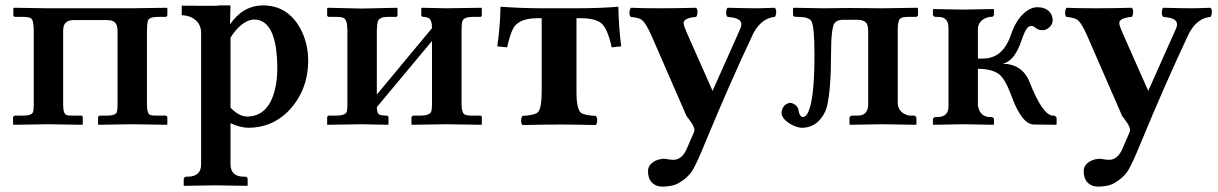

<svg xmlns="http://www.w3.org/2000/svg" viewBox="-20 -465 4550 717"><path d="M106 -353Q106 -391.1 93.8 -397.9Q84.5 -401.9 64.9 -401.9H35.2Q30.8 -403.8 29.8 -407.2V-434.1L32.2 -436L160.2 -434.1H252H377.9H472.2L604 -436L605 -434.1V-408.2Q603 -402.8 600.1 -401.9H568.8Q537.1 -401.9 532.2 -387.2Q529.3 -377 528.8 -354V-74.2Q528.8 -42 540 -36.1Q548.3 -32.7 568.8 -33.2H600.1Q604.5 -31.2 605 -26.9V-1L604 1L472.2 -1L348.1 1L346.2 -1V-27.8Q348.1 -32.2 352.1 -33.2H377.9Q411.1 -33.2 416 -45.9Q418.9 -54.2 418.9 -74.2V-351.1Q418.9 -387.2 388.2 -389.6Q383.3 -390.1 377.9 -390.1H256.8Q221.2 -390.1 216.8 -362.3Q215.8 -356.4 215.8 -351.1V-74.2Q215.8 -42 227.1 -36.1Q235.4 -32.7 255.9 -33.2H283.2Q289.1 -33.2 289.1 -26.9V-1L287.1 1L159.2 -1L30.8 1L28.8 -1V-27.8Q30.8 -32.2 35.2 -33.2H64.9Q98.1 -33.2 103 -45.9Q106 -54.2 106 -74.2Z M840.8 -324.2V-63Q871.6 -30.8 901.9 -29.8Q983.9 -29.8 1007.8 -135.3Q1015.6 -169.9 1015.6 -210Q1014.6 -391.1 929.7 -392.1Q896.5 -392.1 860.4 -351.6Q849.1 -338.4 840.8 -324.2ZM731 150.9V-341.8Q731 -381.8 695.3 -399.9Q678.7 -407.7 658.7 -408.2V-443.8Q683.6 -443.8 725.6 -443.4Q790 -442.4 800.8 -444.8H840.8L838.9 -374Q887.2 -444.3 961.9 -444.8Q1054.2 -444.8 1101.6 -358.4Q1130.9 -304.2 1130.9 -236.8Q1129.9 -123.5 1053.7 -46.9Q993.7 11.7 907.7 12.2Q876.5 11.7 840.8 -4.9V150.9Q842.8 193.8 888.7 194.8H897Q903.8 196.8 904.8 203.1V227.1L903.8 229Q902.8 229 783.7 227.1L668 229L666 227.1V203.1Q668 196.3 673.8 194.8H682.6Q730 193.4 731 150.9Z M1330.6 -433.1 1462.4 -436 1464.4 -434.1V-408.2Q1464.4 -402.3 1458.5 -401.9H1428.2Q1396 -401.9 1390.6 -383.8Q1387.7 -373 1387.2 -350.1V-111.8L1593.3 -359.9Q1593.3 -391.6 1579.1 -398.4Q1570.8 -401.9 1559.6 -401.9Q1554.2 -403.8 1553.2 -407.2V-434.1L1555.7 -436Q1556.6 -436 1646.5 -434.1L1778.3 -436L1779.3 -434.1V-408.2Q1779.3 -402.3 1773.4 -401.9H1743.7Q1712.4 -401.9 1706.5 -385.7Q1703.6 -375.5 1703.6 -350.1V-77.1Q1703.6 -43.5 1715.8 -37.1Q1724.6 -33.2 1743.7 -33.2H1773.4Q1779.3 -33.2 1779.3 -26.9V-1L1778.3 1Q1777.3 1 1646.5 -1L1516.6 1V-1V-27.8Q1518.6 -32.2 1522.5 -33.2H1552.2Q1585 -34.2 1590.3 -48.3Q1593.3 -57.6 1593.3 -77.1V-312L1387.2 -64.9Q1387.2 -40.5 1398.9 -36.1Q1407.7 -33.2 1424.3 -33.2Q1430.2 -33.2 1430.7 -26.9V-1L1429.2 1Q1428.2 1 1330.6 -1L1202.6 1L1201.7 -1V-27.8Q1203.1 -31.7 1206.5 -33.2H1237.3Q1269 -34.2 1274.4 -46.4Q1277.3 -55.2 1277.3 -75.2V-349.1Q1277.3 -390.1 1264.2 -397.5Q1254.9 -401.9 1237.3 -401.9H1207.5Q1202.1 -403.8 1201.7 -407.2V-434.1L1204.6 -436Z M2002.9 -122.1V-397H1987.8Q1921.9 -397 1899.4 -363.8Q1885.3 -341.8 1874 -288.1L1836.9 -292Q1847.7 -362.8 1849.1 -439.9Q1929.2 -434.1 2004.9 -434.1H2130.9Q2218.8 -434.1 2289.1 -439.9Q2290.5 -366.2 2299.8 -292Q2298.8 -292 2264.2 -288.1Q2249 -359.4 2224.6 -378.9Q2200.7 -397 2149.9 -397H2132.8V-122.1Q2132.8 -57.1 2149.9 -43.5Q2163.1 -34.2 2205.1 -32.2Q2213.4 -23.9 2208.5 -4.4Q2207 0 2205.1 2Q2118.7 0 2073.2 0Q2014.6 0 1931.2 2Q1922.9 -6.3 1927.7 -25.4Q1929.2 -29.8 1931.2 -32.2Q1979 -34.7 1989.7 -46.9Q2002.9 -63.5 2002.9 -122.1Z M2567.9 168Q2551.3 197.3 2514.2 218.8Q2510.3 220.7 2507.8 222.2Q2486.3 231.9 2450.7 231.9Q2427.2 231 2411.6 213.9Q2399.9 198.7 2399.9 173.8Q2399.9 148.9 2428.7 134.8Q2443.4 128.4 2459.5 127.9Q2465.8 127.9 2474.6 129.9Q2485.8 131.8 2494.6 131.8Q2524.4 131.8 2542 96.2Q2544.9 89.8 2547.9 83L2571.8 27.8Q2578.1 13.2 2554.7 -17.1Q2546.9 -27.8 2543.5 -32.2L2414.6 -328.1Q2391.1 -382.3 2374 -392.6Q2361.3 -399.4 2335.4 -401.9Q2327.1 -410.2 2332.5 -429.7Q2334 -434.1 2335.4 -436Q2375.5 -434.1 2446.8 -434.1Q2505.9 -434.1 2579.6 -436Q2587.9 -427.7 2583 -408.7Q2581.5 -404.3 2579.6 -401.9Q2532.7 -397.9 2532.7 -378.4Q2533.2 -368.2 2546.9 -337.9L2639.6 -128.9Q2640.6 -126.5 2641.1 -125Q2641.6 -126.5 2641.6 -127L2744.6 -357.9Q2759.8 -392.1 2716.3 -399.4Q2708 -400.9 2696.8 -401.9Q2688.5 -410.2 2693.4 -429.7Q2694.8 -434.1 2696.8 -436Q2771 -434.1 2802.7 -434.1Q2825.2 -434.1 2873.5 -436Q2881.8 -427.7 2877 -408.7Q2875.5 -404.3 2873.5 -401.9Q2827.6 -397.9 2797.9 -348.6Q2794.9 -343.3 2792.5 -338.9Q2705.1 -153.8 2610.8 74.2Q2586.4 134.8 2567.9 168Z M2978.5 -27.8Q2966.3 -29.3 2962.4 -50.8Q2960.9 -69.3 2940.9 -78.6Q2934.6 -81.1 2929.2 -81.1Q2901.9 -74.7 2898.4 -44.9Q2898.4 -21 2934.1 -0.5Q2955.6 11.2 2974.1 12.2Q3025.9 12.2 3054.7 -35.6Q3063 -49.3 3067.4 -64Q3083.5 -128.9 3083.5 -266.1Q3083.5 -360.4 3096.7 -378.9Q3106.4 -390.6 3125.5 -391.1H3181.2Q3214.8 -391.1 3220.2 -368.2Q3222.2 -358.4 3222.2 -341.8V-77.1Q3222.2 -39.6 3193.8 -34.2Q3187 -33.2 3179.2 -33.2H3160.2Q3152.8 -31.2 3152.3 -23.9V-1L3154.3 1Q3155.3 1 3275.4 -1L3400.4 1L3402.3 -1V-23.9Q3400.9 -31.7 3394.5 -33.2H3375.5Q3335.9 -42.5 3332.5 -77.1V-355Q3332.5 -391.1 3344.2 -397.5Q3353.5 -401.9 3372.1 -401.9H3401.4Q3407.7 -403.8 3408.2 -409.2V-434.1L3406.2 -436Q3405.3 -436 3277.3 -434.1L3151.4 -435.1Q3150.4 -435.1 3056.2 -434.1L2944.3 -436L2941.4 -434.1V-411.1Q2941.4 -402.8 2950.7 -402.3Q2954.6 -402.3 2962.4 -401.9Q3000.5 -401.9 3010.3 -385.7Q3021.5 -364.7 3021.5 -258.8Q3021.5 -120.6 3004.4 -63Q2994.1 -28.8 2978.5 -27.8Z M3522 -71.8V-359.9Q3522 -394.5 3497.1 -400.4Q3488.8 -401.9 3479 -401.9H3472.2Q3465.3 -403.8 3463.9 -410.2V-429.2L3465.8 -431.2Q3466.8 -431.2 3576.2 -429.2L3689.9 -431.2L3691.9 -429.2V-410.2Q3690.4 -403.3 3684.1 -401.9H3674.8Q3635.3 -392.6 3631.8 -359.9V-246.1H3648.9Q3715.8 -246.1 3746.1 -312.5Q3751.5 -324.2 3755.9 -336.9Q3777.8 -401.4 3819.8 -427.7Q3836.9 -438 3853 -438Q3896 -438 3908.2 -405.8Q3910.6 -397.9 3911.1 -391.1Q3911.1 -368.7 3888.7 -356Q3880.9 -352.1 3874 -352.1Q3856.4 -352.5 3847.2 -360.8Q3840.8 -367.7 3830.1 -368.2Q3813.5 -368.2 3797.9 -323.2Q3796.9 -319.8 3795.9 -317.9Q3770 -236.3 3724.1 -227.1Q3799.3 -225.6 3825.2 -157.2Q3872.1 -39.1 3909.2 -33.2H3916Q3924.8 -31.2 3925.8 -23.9V-1L3923.8 1L3840.8 0Q3796.4 -1 3758.8 -102.5Q3757.3 -106.9 3754.9 -112.8Q3733.4 -170.4 3710 -188.5Q3682.6 -208 3631.8 -208V-71.8Q3638.2 -30.3 3674.8 -27.8H3684.1Q3690.9 -25.9 3691.9 -20V-1L3689.9 1Q3689 1 3576.2 -1L3465.8 1L3463.9 -1V-20Q3465.8 -26.9 3472.2 -27.8H3479Q3517.1 -27.8 3521.5 -59.1Q3522 -65.4 3522 -71.8Z M4194.8 168Q4178.2 197.3 4141.1 218.8Q4137.2 220.7 4134.8 222.2Q4113.3 231.9 4077.6 231.9Q4054.2 231 4038.6 213.9Q4026.9 198.7 4026.9 173.8Q4026.9 148.9 4055.7 134.8Q4070.3 128.4 4086.4 127.9Q4092.8 127.9 4101.6 129.9Q4112.8 131.8 4121.6 131.8Q4151.4 131.8 4168.9 96.2Q4171.9 89.8 4174.8 83L4198.7 27.8Q4205.1 13.2 4181.6 -17.1Q4173.8 -27.8 4170.4 -32.2L4041.5 -328.1Q4018.1 -382.3 4001 -392.6Q3988.3 -399.4 3962.4 -401.9Q3954.1 -410.2 3959.5 -429.7Q3960.9 -434.1 3962.4 -436Q4002.4 -434.1 4073.7 -434.1Q4132.8 -434.1 4206.5 -436Q4214.8 -427.7 4210 -408.7Q4208.5 -404.3 4206.5 -401.9Q4159.7 -397.9 4159.7 -378.4Q4160.2 -368.2 4173.8 -337.9L4266.6 -128.9Q4267.6 -126.5 4268.1 -125Q4268.6 -126.5 4268.6 -127L4371.6 -357.9Q4386.7 -392.1 4343.3 -399.4Q4335 -400.9 4323.7 -401.9Q4315.4 -410.2 4320.3 -429.7Q4321.8 -434.1 4323.7 -436Q4397.9 -434.1 4429.7 -434.1Q4452.1 -434.1 4500.5 -436Q4508.8 -427.7 4503.9 -408.7Q4502.4 -404.3 4500.5 -401.9Q4454.6 -397.9 4424.8 -348.6Q4421.9 -343.3 4419.4 -338.9Q4332 -153.8 4237.8 74.2Q4213.4 134.8 4194.8 168Z"/></svg>

Font: Linux Libertine O
Style: Bold
Weight: 700
Designer: Philipp H. Poll
Foundry: Philipp H. Poll
Version: Version 5.0.0